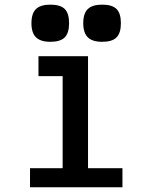

<svg xmlns="http://www.w3.org/2000/svg" viewBox="-20 -786 640 806"><path d="M141.5 -550H349.5V-80H494V0H106V-80H243V-168V-466.5H141.5ZM112 -688.5Q112 -729.5 131 -748Q150 -766.5 191.5 -766.5Q233.5 -766.5 251.8 -748.2Q270 -730 270 -688.5Q270 -647.5 251.8 -629Q233.5 -610.5 191.5 -610.5Q150.5 -610.5 131.2 -629.2Q112 -648 112 -688.5ZM329.5 -688.5Q329.5 -729.5 348.5 -748Q367.5 -766.5 409 -766.5Q451 -766.5 469.2 -748.2Q487.5 -730 487.5 -688.5Q487.5 -647.5 469.2 -629Q451 -610.5 409 -610.5Q368 -610.5 348.8 -629.2Q329.5 -648 329.5 -688.5Z"/></svg>

Font: JuliaMono SemiBold
Style: Regular
Weight: 600
Monospace: yes
Designer: cormullion
Foundry: corm
Version: Version 0.055; ttfautohint (v1.8.4)